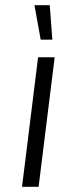

<svg xmlns="http://www.w3.org/2000/svg" viewBox="-20 -721 254 741"><path d="M129 0H65L127 -500H191ZM182 -568H137L113 -701H172Z"/></svg>

Font: Kulim Park Light
Style: Italic
Weight: 300
Italic angle: -8°
Designer: Noponies / Dale Sattler
Foundry: Noponies
Version: Version 1.000; ttfautohint (v1.8.3)